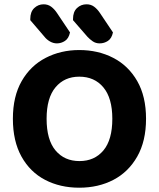

<svg xmlns="http://www.w3.org/2000/svg" viewBox="-20 -857 740 894"><path d="M660 -304Q660 -200 619 -128Q578 -56 508 -19.5Q438 17 349 17Q260 17 190 -19.5Q120 -56 80 -128Q40 -200 40 -304Q40 -408 81 -479.5Q122 -551 192.5 -587.5Q263 -624 349 -624Q437 -624 507.5 -587.5Q578 -551 619 -479.5Q660 -408 660 -304ZM503 -304Q503 -400 461.5 -450Q420 -500 349 -500Q280 -500 238.5 -450.5Q197 -401 197 -304Q197 -206 238.5 -156.5Q280 -107 350 -107Q420 -107 461.5 -156.5Q503 -206 503 -304ZM187 -686 121 -763V-769Q121 -802 139.5 -819.5Q158 -837 183 -837Q203 -837 218 -826Q233 -815 245 -797L306 -706Q300 -678 282.5 -666.5Q265 -655 245 -655Q228 -655 212.5 -664Q197 -673 187 -686ZM387 -686 320 -763V-769Q320 -802 338.5 -819.5Q357 -837 383 -837Q403 -837 418 -826Q433 -815 445 -797L506 -706Q500 -678 482.5 -666.5Q465 -655 444 -655Q426 -655 412 -664.5Q398 -674 387 -686Z"/></svg>

Font: Baloo Bhaijaan 2
Style: Bold
Weight: 700
Designer: Sanskriti Dholi, Noopur Datye and Ek Type
Foundry: Ek Type
Version: Version 1.701